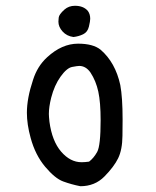

<svg xmlns="http://www.w3.org/2000/svg" viewBox="-20 -646 540 664"><path d="M258 -2Q227 -8 198.5 -18.5Q170 -29 136 -69.5Q102 -110 86 -169Q73 -216 73 -256Q73 -306 94 -369Q109 -417 143 -448Q194 -495 250 -495Q302 -495 328 -474Q379 -430 396 -352Q404 -309 404 -233Q404 -225 403.5 -176.5Q403 -128 388.5 -98.5Q374 -69 341 -35.5Q308 -2 258 -2ZM262 -85Q274 -85 288 -87Q304 -99 316 -120.5Q328 -142 328 -230Q328 -292 320 -329Q312 -366 293 -395Q277 -418 254 -418Q248 -418 229.5 -414.5Q211 -411 189.5 -381Q168 -351 157 -308Q149 -276 149 -252Q149 -244 151 -225Q160 -158 191.5 -121.5Q223 -85 262 -85ZM234 -518Q211 -521 196.5 -537Q182 -553 182 -571Q182 -574 183 -585Q184 -596 203 -613Q218 -626 239 -626Q269 -626 284 -608Q292 -597 292 -581Q292 -573 287.5 -554Q283 -535 267.5 -527.5Q252 -520 234 -518Z"/></svg>

Font: Xiaolai SC
Style: Regular
Weight: 400
Designer: Nozomi Seto 瀬戸のぞみ
Version: Version 3.11;December 4, 2020;FontCreator 13.0.0.2613 64-bit